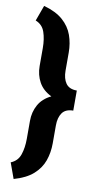

<svg xmlns="http://www.w3.org/2000/svg" viewBox="-104 -824 532 1044"><g transform="rotate(10 162.5 -302.0)"><path d="M51.3 175.8 20 89.4Q58.1 74.2 71 36.1Q84 -2 84 -51.8V-150.9Q84 -199.7 106 -239.5Q127.9 -279.3 175.3 -302.2Q127.9 -325.2 106 -365Q84 -404.8 84 -453.6V-552.7Q84 -602.5 71 -640.6Q58.1 -678.7 20 -693.8L51.3 -779.8Q118.7 -761.2 157 -727.3Q195.3 -693.4 211.2 -648.7Q227.1 -604 227.1 -552.7V-453.6Q227.1 -409.7 245.6 -383.5Q264.2 -357.4 306.2 -357.4V-246.6Q264.2 -246.6 245.6 -220.5Q227.1 -194.3 227.1 -150.9V-51.8Q227.1 -0.5 211.2 44.2Q195.3 88.9 157 122.8Q118.7 156.7 51.3 175.8Z"/></g></svg>

Font: Vazirmatn UI FD Black
Style: Regular
Weight: 900
Designer: Saber Rastikerdar
Foundry: Saber Rastikerdar
Version: Version 33.003